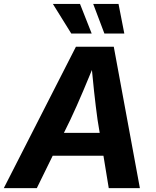

<svg xmlns="http://www.w3.org/2000/svg" viewBox="-45 -968 805 988"><path d="M-25.4 0 345.7 -727.5H540.5L674.8 0H514.6L457 -351.6Q447.8 -418 439 -498.3Q430.2 -578.6 421.4 -673.8H455.6Q417 -580.6 383.1 -500.2Q349.1 -419.9 316.9 -351.6L144.5 0ZM159.2 -166.5 178.7 -284.2H564.9L545.4 -166.5ZM492.2 -795.4 434.6 -947.8H564.9L594.7 -795.4ZM321.8 -795.4 227.1 -947.8H366.7L426.8 -795.4Z"/></svg>

Font: Inter 18pt
Style: Bold Italic
Weight: 700
Italic angle: -9.3988°
Designer: Rasmus Andersson
Foundry: rsms
Version: Version 4.001;git-66647c0bb